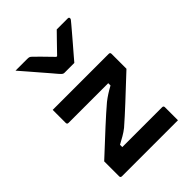

<svg xmlns="http://www.w3.org/2000/svg" viewBox="-237 -956 1073 1073"><g transform="rotate(-45 300.0 -419.0)"><path d="M345 -636H267Q260 -636 254.5 -640Q249 -644 237 -658Q230 -667 212 -687.5Q194 -708 171 -735Q148 -762 124.5 -789Q101 -816 82 -838H174Q185 -838 190.5 -836Q196 -834 203 -827Q214 -817 237.5 -793Q261 -769 298 -731H304Q339 -767 363.5 -792.5Q388 -818 408 -838H495Q505 -838 505 -829Q505 -825 502 -820.5Q499 -816 486 -801Q475 -788 455.5 -765Q436 -742 414.5 -717Q393 -692 374 -670Q355 -648 345 -636ZM74 -536H517Q528 -536 528 -525V-407Q445 -329 388.5 -276.5Q332 -224 285 -183Q266 -168 246 -156.5Q226 -145 202 -132V-114H517Q528 -114 528 -103V0H85Q74 0 74 -11V-129Q160 -209 216.5 -261Q273 -313 320 -353Q338 -367 356.5 -379Q375 -391 399 -404V-422H85Q74 -422 74 -433Z"/></g></svg>

Font: Recursive Mn Lnr St SmB
Style: Regular
Weight: 600
Monospace: yes
Version: Version 1.079;hotconv 1.0.112;makeotfexe 2.5.65598; ttfautoh